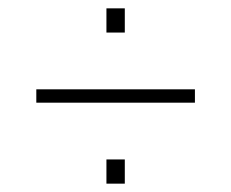

<svg xmlns="http://www.w3.org/2000/svg" viewBox="-20 -483 554 460"><path d="M235 -405V-463H279V-405ZM67 -237V-269H447V-237ZM235 -43V-101H279V-43Z"/></svg>

Font: Saira Semi Condensed Thin
Style: Regular
Weight: 100
Width: 4
Designer: Hector Gatti with collaboration of the Omnibus-Type team
Foundry: Omnibus-Type
Version: Version 1.001; ttfautohint (v1.8)